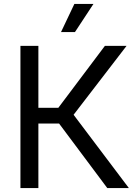

<svg xmlns="http://www.w3.org/2000/svg" viewBox="-20 -962 704 982"><path d="M84.5 0V-727.5H176.3V-410.6H278.3L516.6 -727.5H627.4L356.4 -375L639.2 0H528.8L282.2 -330.1H176.3V0ZM292 -797.9 360.4 -941.9H458L363.3 -797.9Z"/></svg>

Font: Inter 18pt
Style: Regular
Weight: 400
Designer: Rasmus Andersson
Foundry: rsms
Version: Version 4.001;git-66647c0bb